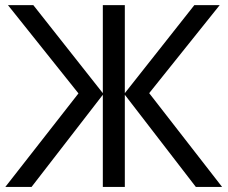

<svg xmlns="http://www.w3.org/2000/svg" viewBox="-20 -734 894 754"><path d="M288.1 -367.2 11.2 -713.9H110.8L383.8 -368.2V-713.9H470.2V-368.2L743.2 -713.9H842.8L565.9 -368.2L852.1 0H749L470.2 -361.8V0H383.8V-361.8L104 0H1Z"/></svg>

Font: NotoPenekeko
Style: Regular
Weight: 400
Designer: Monotype Design team
Foundry: Monotype Imaging Inc.
Version: Version 1.04